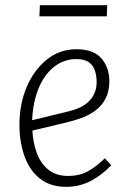

<svg xmlns="http://www.w3.org/2000/svg" viewBox="-20 -707 493 741"><path d="M276 -517Q341 -517 371.5 -481.5Q402 -446 402 -394Q402 -354 387.5 -326.5Q373 -299 349 -281Q325 -263 296.5 -252.5Q268 -242 239 -235L105 -203Q107 -160 121 -119.5Q135 -79 165 -53.5Q195 -28 243 -28Q268 -28 290 -34Q312 -40 335 -55.5Q358 -71 385 -96L409 -69Q393 -52 374 -37Q355 -22 334 -10.5Q313 1 288.5 7.5Q264 14 235 14Q173 14 133 -18.5Q93 -51 74 -105.5Q55 -160 55 -225Q55 -305 83 -371Q111 -437 160.5 -477Q210 -517 276 -517ZM353 -390Q353 -412 347 -432.5Q341 -453 324 -466Q307 -479 275 -479Q226 -479 188 -448.5Q150 -418 128.5 -365Q107 -312 104 -243L244 -277Q278 -285 302 -299.5Q326 -314 339.5 -337Q353 -360 353 -390ZM134 -687H394L392 -644H132Z"/></svg>

Font: Literata ExtraLight
Style: Italic
Weight: 250
Italic angle: -2°
Designer: Latin by Veronika Burian and Jose Scaglione. Greek by Irene Vlachou. Cyrillic by Vera Evstafieva
Foundry: TypeTogether
Version: Version 3.002